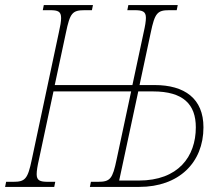

<svg xmlns="http://www.w3.org/2000/svg" viewBox="-40 -734 864 754"><path d="M-20 0H173L177 -20H149C117 -20 104 -25 104 -50C104 -63 107 -82 113 -108L170 -375H475L418 -108C402 -31 393 -20 344 -20H317L313 0H507C662 0 759 -95 759 -234C759 -347 685 -400 567 -400H508L552 -606C568 -683 578 -694 625 -694H654L658 -714H464L460 -694H488C520 -694 533 -689 533 -664C533 -651 530 -632 524 -606L480 -400H175L219 -606C235 -683 244 -694 293 -694H321L325 -714H132L128 -694H156C188 -694 200 -689 200 -663C200 -650 197 -632 191 -606L85 -108C69 -31 59 -20 12 -20H-16ZM561 -375C680 -375 729 -324 729 -234C729 -119 660 -25 505 -25H428L503 -375Z"/></svg>

Font: Noto Serif Condensed Thin
Style: Italic
Weight: 100
Width: 3
Italic angle: -12°
Designer: Monotype Design Team
Foundry: Monotype Imaging Inc.
Version: Version 2.013